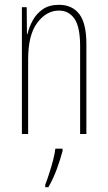

<svg xmlns="http://www.w3.org/2000/svg" viewBox="-20 -650 448 798"><path d="M225 -630Q280 -630 309.5 -591.5Q339 -553 339 -468V-93H313V-458Q313 -538 289.5 -572Q266 -606 225 -606Q173 -606 135 -555.5Q97 -505 97 -404V-93H71V-620H91L92 -508H94Q101 -538 116.5 -566Q132 -594 158.5 -612Q185 -630 225 -630ZM240 -22Q231 12 216 53Q201 94 181 128H168V118Q175 100 184 72.5Q193 45 200.5 16.5Q208 -12 210 -32H240Z"/></svg>

Font: Noto Sans Kannada UI ExtraCondensed Thin
Style: Regular
Weight: 100
Width: 2
Designer: Jelle Bosma - Monotype Design Team
Foundry: Monotype Imaging Inc.
Version: Version 2.005; ttfautohint (v1.8.4.7-5d5b)